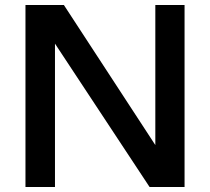

<svg xmlns="http://www.w3.org/2000/svg" viewBox="-20 -749 841 769"><path d="M82 0V-729H235.8L602.1 -168V-729H719.2V0H579.1L200.2 -574.2V0Z"/></svg>

Font: BDO Grotesk Medium
Style: Regular
Weight: 500
Designer: Deni Anggara
Foundry: Lokal Container
Version: Version 2.000